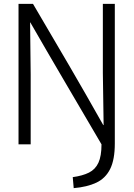

<svg xmlns="http://www.w3.org/2000/svg" viewBox="-20 -748 693 995"><path d="M362 227 357 170Q408 163 441 146.5Q474 130 490 95.5Q506 61 506 0Q397 -186 307.5 -338.5Q218 -491 137 -632H136L139 -362V0H76V-728H151Q247 -565 336 -412.5Q425 -260 515 -100H517L513 -370V-728H575V-4Q575 79 551 127.5Q527 176 479.5 198.5Q432 221 362 227Z"/></svg>

Font: Murecho Light
Style: Regular
Weight: 300
Designer: Neil Summerour
Foundry: Positype
Version: Version 1.010; ttfautohint (v1.8.3)